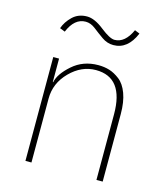

<svg xmlns="http://www.w3.org/2000/svg" viewBox="-107 -789 758 872"><g transform="rotate(15 272.5 -353.0)"><path d="M89.8 -623Q100.6 -654.3 127.4 -680.2Q154.3 -706.1 195.3 -706.1Q230.5 -706.1 274.9 -670.9Q319.3 -635.7 341.8 -635.7Q390.6 -635.7 420.9 -702.1L444.3 -692.4Q410.2 -611.3 342.8 -611.3Q313.5 -611.3 288.6 -628.9Q263.7 -646.5 241.2 -664.1Q218.8 -681.6 195.3 -681.6Q142.6 -681.6 114.3 -613.3ZM93.8 0V-488.3H121.1V-377.9H123Q130.9 -418 180.7 -461.9Q230.5 -505.9 301.8 -505.9Q330.1 -505.9 354 -498.5Q377.9 -491.2 402.8 -472.2Q427.7 -453.1 442.4 -413.6Q457 -374 457 -317.4V0H427.7V-308.6Q427.7 -481.4 296.9 -481.4Q229.5 -481.4 175.8 -427.2Q122.1 -373 122.1 -300.8V0Z"/></g></svg>

Font: Gothic A1 Thin
Style: Regular
Weight: 250
Designer: HanYang I&C Co.,Ltd.
Foundry: HanYang I&C Co.,Ltd.
Version: Version 2.50